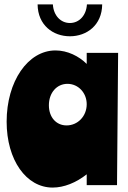

<svg xmlns="http://www.w3.org/2000/svg" viewBox="-20 -837 577 868"><path d="M514 -598H372V-548C337 -583 285 -609 231 -609C106 -609 10 -469 10 -287C10 -113 99 11 218 11C269 11 324 -11 372 -49V0H509ZM201 -361C201 -418 237 -458 285 -458C334 -458 372 -417 372 -366C372 -311 331 -270 281 -270C234 -270 201 -307 201 -361ZM373 -817C370 -767 338 -733 296 -733C254 -733 222 -767 219 -817H150C151 -723 220 -673 296 -673C372 -673 441 -723 442 -817Z"/></svg>

Font: Ranchers
Style: Regular
Weight: 400
Designer: Pablo Impallari, Brenda Gallo
Foundry: Pablo Impallari, Brenda Gallo
Version: Version 1.000